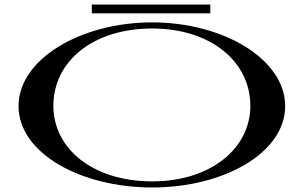

<svg xmlns="http://www.w3.org/2000/svg" viewBox="-20 -814 1342 849"><path d="M653 15C968 15 1241 -137 1241 -345C1241 -552 968 -715 653 -715C336 -715 62 -552 62 -345C62 -137 336 15 653 15ZM653 -12C390 -12 216 -157 216 -346C216 -542 390 -688 653 -688C911 -688 1087 -542 1087 -346C1087 -157 911 -12 653 -12ZM386 -794V-755H910V-794Z"/></svg>

Font: Sprat Extended Medium
Style: Regular
Weight: 500
Width: 9
Designer: Ethan Nakache
Foundry: Collletttivo
Version: Version 2.000;Glyphs 3.2 (3217)